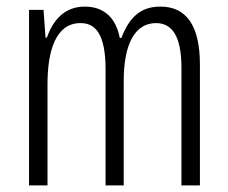

<svg xmlns="http://www.w3.org/2000/svg" viewBox="-20 -562 691 582"><path d="M466 -542C404 -542 371 -507 348 -447H343C333 -500 302 -542 237 -542C173 -542 140 -498 122 -448H118L112 -532H68V0H124V-307C124 -408 149 -492 224 -492C270 -492 300 -458 300 -351V0H355V-316C355 -427 388 -492 453 -492C500 -492 530 -455 530 -357V0H586V-366C586 -486 544 -542 466 -542Z"/></svg>

Font: Noto Sans Bengali ExtraCondensed Light
Style: Regular
Weight: 300
Width: 2
Designer: Joana Ranito - Universal Thirst; Jelle Bosma - Monotype Design Team
Foundry: Universal Thirst ehf.
Version: Version 3.000